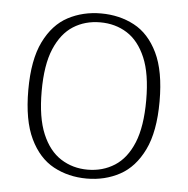

<svg xmlns="http://www.w3.org/2000/svg" viewBox="-45 -590 630 644"><g transform="rotate(5 270.0 -268.0)"><path d="M270 10Q208 10 158 -17Q108 -44 78.5 -105.5Q49 -167 49 -269Q49 -371 79 -432Q109 -493 159 -519.5Q209 -546 270 -546Q332 -546 382 -519.5Q432 -493 461.5 -432Q491 -371 491 -269Q491 -167 461 -105.5Q431 -44 381 -17Q331 10 270 10ZM270 -20Q321 -20 361 -45.5Q401 -71 423.5 -125.5Q446 -180 446 -269Q446 -358 423 -412Q400 -466 360.5 -491Q321 -516 270 -516Q219 -516 179.5 -491Q140 -466 117 -412Q94 -358 94 -269Q94 -180 117 -125.5Q140 -71 180 -45.5Q220 -20 270 -20Z"/></g></svg>

Font: Noto Serif ExtraLight
Style: Regular
Weight: 200
Designer: Monotype Design Team
Foundry: Monotype Imaging Inc.
Version: Version 2.015; ttfautohint (v1.8.4.7-5d5b)